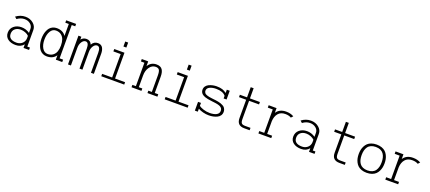

<svg xmlns="http://www.w3.org/2000/svg" viewBox="72 -1831 6750 3016"><g transform="rotate(20 3447.0 -323.0)"><path d="M413.1 -321.8V-44.4H457V-4.4H364.3V-64.9Q315.9 -4.4 230 -4.4Q149.4 -4.4 99.4 -42Q49.3 -79.6 49.3 -145.5Q49.3 -215.3 100.1 -257.6Q150.9 -299.8 227.1 -299.8Q300.3 -299.8 364.3 -255.9V-321.8Q364.3 -370.6 324.5 -403.3Q284.7 -436 227.5 -436Q162.6 -436 104.5 -392.1L71.3 -421.4Q143.6 -476.1 227.5 -476.1Q304.7 -476.1 358.9 -431.4Q413.1 -386.7 413.1 -321.8ZM364.3 -206.5Q343.3 -229 304.9 -244.4Q266.6 -259.8 227.1 -259.8Q170.4 -259.8 134.3 -229.7Q98.1 -199.7 98.1 -145.5Q98.1 -95.2 132.1 -69.8Q166 -44.4 230 -44.4Q273.9 -44.4 306.9 -65.2Q339.8 -85.9 354.5 -120.1Q364.3 -142.6 364.3 -167Z M1011.7 -44.4V-4.4H904.3V-79.1Q856 -4.4 751.5 -4.4Q714.8 -4.4 685.1 -18.3Q655.3 -32.2 635.7 -55.2Q616.2 -78.1 603.3 -109.1Q590.3 -140.1 584.7 -172.9Q579.1 -205.6 579.1 -240.2Q579.1 -274.9 584.7 -307.6Q590.3 -340.3 603.3 -371.3Q616.2 -402.3 635.7 -425.3Q655.3 -448.2 685.1 -462.2Q714.8 -476.1 751.5 -476.1Q856 -476.1 904.3 -401.4V-601.6H845.7V-641.6H1011.7V-601.6H953.1V-44.4ZM751.5 -436Q695.3 -436 661.6 -381.1Q627.9 -326.2 627.9 -240.2Q627.9 -154.3 661.6 -99.4Q695.3 -44.4 751.5 -44.4Q803.7 -44.4 838.9 -70.8Q874 -97.2 889.2 -139.9Q904.3 -182.6 904.3 -240.2Q904.3 -297.9 889.2 -340.6Q874 -383.3 838.9 -409.7Q803.7 -436 751.5 -436Z M1109.4 -480.5H1158.2V-432.6Q1191.9 -476.1 1248.5 -476.1Q1314 -476.1 1337.9 -414.1Q1372.1 -476.1 1439.9 -476.1Q1468.3 -476.1 1488.8 -464.6Q1509.3 -453.1 1520.5 -432.6Q1531.7 -412.1 1536.9 -387.9Q1542 -363.8 1542 -334V0H1493.2V-334Q1493.2 -436 1439.9 -436Q1403.8 -436 1377.2 -395Q1350.6 -354 1350.6 -296.4V0H1301.8V-334Q1301.8 -436 1248.5 -436Q1212.4 -436 1185.3 -395Q1158.2 -354 1158.2 -296.4V0H1109.4Z M1880.4 -646V-562.5H1831.5V-646ZM1664.1 -4.4V-44.4H1831.5V-436H1709.5V-476.1H1880.4V-44.4H2047.9V-4.4Z M2169.9 -4.4V-44.4H2228.5V-435.5L2169.9 -436V-476.1L2277.3 -475.6V-396Q2326.2 -476.1 2418.5 -476.1Q2454.1 -476.1 2479 -464.8Q2503.9 -453.6 2517.8 -431.6Q2531.7 -409.7 2537.8 -381.8Q2543.9 -354 2543.9 -315.9V-44.4H2602.5V-4.4H2436.5V-44.4H2495.1V-315.9Q2495.1 -386.2 2478.3 -411.1Q2461.4 -436 2418.5 -436Q2357.9 -436 2317.6 -379.6Q2277.3 -323.2 2277.3 -240.2V-44.4H2335.9V-4.4Z M2940.9 -646V-562.5H2892.1V-646ZM2724.6 -4.4V-44.4H2892.1V-436H2770V-476.1H2940.9V-44.4H3108.4V-4.4Z M3638.7 -334H3589.8V-377Q3545.4 -436 3429.2 -436Q3366.2 -436 3322.8 -414.8Q3279.3 -393.6 3279.3 -351.6Q3279.3 -338.4 3284.2 -327.6Q3289.1 -316.9 3295.4 -309.6Q3301.8 -302.2 3315.7 -296.1Q3329.6 -290 3340.3 -286.4Q3351.1 -282.7 3371.8 -279.1Q3392.6 -275.4 3406 -273.7Q3419.4 -272 3444.8 -269Q3471.2 -266.1 3485.1 -264.4Q3499 -262.7 3525.6 -257.6Q3552.2 -252.4 3567.9 -246.8Q3583.5 -241.2 3604 -231Q3624.5 -220.7 3635.7 -208.3Q3647 -195.8 3655 -177Q3663.1 -158.2 3663.1 -135.7Q3663.1 -100.6 3645.3 -74.2Q3627.4 -47.9 3596.9 -33.2Q3566.4 -18.6 3532 -11.5Q3497.6 -4.4 3459 -4.4Q3411.6 -4.4 3363.8 -16.6Q3315.9 -28.8 3279.3 -49.3V0H3230.5V-146.5H3279.3V-98.1Q3304.7 -76.2 3355.7 -60.3Q3406.7 -44.4 3459 -44.4Q3529.8 -44.4 3572 -66.9Q3614.3 -89.4 3614.3 -135.7Q3614.3 -147.9 3611.1 -158Q3607.9 -168 3603.3 -175.8Q3598.6 -183.6 3589.4 -190.2Q3580.1 -196.8 3572.5 -201.2Q3564.9 -205.6 3550.5 -209.7Q3536.1 -213.9 3526.4 -216.3Q3516.6 -218.8 3498.5 -221.4Q3480.5 -224.1 3469.7 -225.3Q3459 -226.6 3438 -229Q3349.1 -238.8 3309.1 -253.9Q3230.5 -283.2 3230.5 -351.6Q3230.5 -384.8 3249.3 -410.2Q3268.1 -435.5 3298.1 -449.2Q3328.1 -462.9 3359.9 -469.5Q3391.6 -476.1 3422.9 -476.1Q3482.9 -476.1 3519.8 -463.6Q3556.6 -451.2 3589.8 -425.8V-480.5H3638.7Z M3929.2 -646H3978V-476.1H4144.5V-436H3978V-130.4Q3978 -80.1 3994.6 -62.3Q4011.2 -44.4 4054.2 -44.4H4144.5V-4.4H4054.2Q3929.2 -4.4 3929.2 -130.4V-436H3809.6V-476.1H3929.2Z M4291 -4.4V-44.4H4374V-435.5L4291 -436V-476.1L4422.9 -475.6V-396.5Q4475.1 -476.1 4585.9 -476.1Q4661.1 -476.1 4713.9 -444.3L4684.6 -412.1Q4646.5 -436 4585.9 -436Q4508.8 -436 4468 -387.5Q4427.2 -338.9 4422.9 -258.8V-44.4H4505.9V-4.4Z M5185.5 -321.8V-44.4H5229.5V-4.4H5136.7V-64.9Q5088.4 -4.4 5002.4 -4.4Q4921.9 -4.4 4871.8 -42Q4821.8 -79.6 4821.8 -145.5Q4821.8 -215.3 4872.6 -257.6Q4923.3 -299.8 4999.5 -299.8Q5072.8 -299.8 5136.7 -255.9V-321.8Q5136.7 -370.6 5096.9 -403.3Q5057.1 -436 5000 -436Q4935.1 -436 4877 -392.1L4843.8 -421.4Q4916 -476.1 5000 -476.1Q5077.1 -476.1 5131.3 -431.4Q5185.5 -386.7 5185.5 -321.8ZM5136.7 -206.5Q5115.7 -229 5077.4 -244.4Q5039.1 -259.8 4999.5 -259.8Q4942.9 -259.8 4906.7 -229.7Q4870.6 -199.7 4870.6 -145.5Q4870.6 -95.2 4904.5 -69.8Q4938.5 -44.4 5002.4 -44.4Q5046.4 -44.4 5079.3 -65.2Q5112.3 -85.9 5127 -120.1Q5136.7 -142.6 5136.7 -167Z M5520 -646H5568.8V-476.1H5735.4V-436H5568.8V-130.4Q5568.8 -80.1 5585.4 -62.3Q5602.1 -44.4 5645 -44.4H5735.4V-4.4H5645Q5520 -4.4 5520 -130.4V-436H5400.4V-476.1H5520Z M6308.1 -308.6Q6314.5 -276.4 6314.5 -240.2Q6314.5 -204.1 6308.1 -171.9Q6301.8 -139.6 6286.1 -108.4Q6270.5 -77.1 6246.6 -54.4Q6222.7 -31.7 6184.6 -18.1Q6146.5 -4.4 6098.1 -4.4Q6049.8 -4.4 6011.7 -18.1Q5973.6 -31.7 5949.7 -54.4Q5925.8 -77.1 5910.2 -108.4Q5894.5 -139.6 5888.2 -171.9Q5881.8 -204.1 5881.8 -240.2Q5881.8 -276.4 5888.2 -308.6Q5894.5 -340.8 5910.2 -372.1Q5925.8 -403.3 5949.7 -426Q5973.6 -448.7 6011.7 -462.4Q6049.8 -476.1 6098.1 -476.1Q6146.5 -476.1 6184.6 -462.4Q6222.7 -448.7 6246.6 -426Q6270.5 -403.3 6286.1 -372.1Q6301.8 -340.8 6308.1 -308.6ZM6256.8 -162.8Q6265.6 -197.3 6265.6 -240.2Q6265.6 -283.2 6256.8 -317.6Q6248 -352.1 6229 -379.2Q6210 -406.2 6176.8 -421.1Q6143.6 -436 6098.1 -436Q6052.7 -436 6019.5 -421.1Q5986.3 -406.2 5967.3 -379.2Q5948.2 -352.1 5939.5 -317.6Q5930.7 -283.2 5930.7 -240.2Q5930.7 -197.3 5939.5 -162.8Q5948.2 -128.4 5967.3 -101.3Q5986.3 -74.2 6019.5 -59.3Q6052.7 -44.4 6098.1 -44.4Q6143.6 -44.4 6176.8 -59.3Q6210 -74.2 6229 -101.3Q6248 -128.4 6256.8 -162.8Z M6412.1 -4.4V-44.4H6495.1V-435.5L6412.1 -436V-476.1L6543.9 -475.6V-396.5Q6596.2 -476.1 6707 -476.1Q6782.2 -476.1 6835 -444.3L6805.7 -412.1Q6767.6 -436 6707 -436Q6629.9 -436 6589.1 -387.5Q6548.3 -338.9 6543.9 -258.8V-44.4H6627V-4.4Z"/></g></svg>

Font: AzarMehrMonospaced
Style: SerifRegular
Weight: 1
Designer: Amin Abedi
Version: Version 1.00